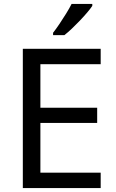

<svg xmlns="http://www.w3.org/2000/svg" viewBox="-20 -964 596 984"><path d="M496 0H97V-714H496V-635H187V-412H478V-334H187V-79H496ZM453 -934Q444 -920 427 -900Q410 -880 389.5 -858.5Q369 -837 348.5 -817.5Q328 -798 310 -784H252V-796Q267 -815 284.5 -841Q302 -867 319 -894.5Q336 -922 347 -944H453Z"/></svg>

Font: Noto Sans Sinhala
Style: Regular
Weight: 400
Designer: Jelle Bosma - Monotype Design Team
Foundry: Monotype Imaging Inc.
Version: Version 2.006